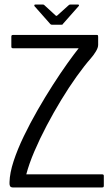

<svg xmlns="http://www.w3.org/2000/svg" viewBox="-20 -827 489 847"><path d="M406 -673Q411 -673 412 -671Q413 -669 413 -662V-629Q413 -617 403.5 -601Q394 -585 381 -570Q352 -537 318 -489.5Q284 -442 250 -386Q216 -330 185.5 -272Q155 -214 131.5 -159Q108 -104 96 -58H429Q434 -58 436 -56.5Q438 -55 438 -51V-8Q438 -3 436 -1.5Q434 0 429 0H38Q27 0 24 -6.5Q21 -13 22 -24Q23 -64 40 -116Q57 -168 85 -226Q113 -284 146 -341.5Q179 -399 213 -452Q247 -505 277 -547Q307 -589 327 -614H39Q33 -614 31.5 -616Q30 -618 30 -622V-665Q30 -669 31.5 -671Q33 -673 39 -673ZM208 -718Q204 -718 201 -722L132 -800Q131 -802 131.5 -804.5Q132 -807 136 -807H169Q174 -807 176 -804L225 -759Q229 -755 233 -759L283 -804Q286 -807 290 -807H324Q328 -807 328.5 -804.5Q329 -802 327 -800L258 -722Q257 -718 252 -718Z"/></svg>

Font: Glory
Style: Regular
Weight: 400
Designer: Robert Leuschke
Foundry: Robert Leuschke
Version: Version 1.011